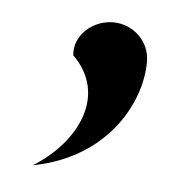

<svg xmlns="http://www.w3.org/2000/svg" viewBox="-31 -123 269 275"><g transform="rotate(5 104.0 14.0)"><path d="M25 121C130 101 175 19 175 -41C175 -70 151 -93 122 -93C93 -93 66 -70 69 -41C122 11 88 82 25 121Z"/></g></svg>

Font: Charger Sport
Style: Regular
Weight: 400
Designer: Jasper
Foundry: Cannot Into Space Fonts
Version: Version 1.1